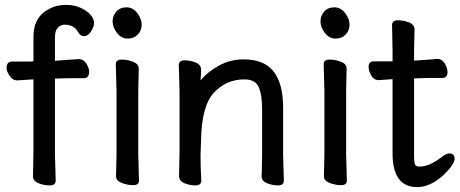

<svg xmlns="http://www.w3.org/2000/svg" viewBox="-20 -738 1884 786"><path d="M51 -409Q50 -409 49 -409Q32 -409 19.5 -427.5Q7 -446 7 -459Q7 -486 29 -486H103L117 -487V-589Q117 -670 184 -703Q214 -718 249 -718Q284 -718 310 -706Q336 -694 350.5 -677.5Q365 -661 365 -644.5Q365 -628 352.5 -609Q340 -590 324.5 -590Q309 -590 300 -606Q284 -637 244 -637Q229 -637 217 -625Q205 -613 205 -585V-489L215 -490Q227 -491 244.5 -492Q262 -493 278.5 -494.5Q295 -496 302 -496H303Q322 -496 333.5 -477.5Q345 -459 345 -445Q345 -418 323 -418H266Q246 -418 227 -417L205 -416V-105L208 1Q208 21 184 21Q160 21 137.5 12Q115 3 115 -17L117 -116V-413H114Z M560 -637Q560 -613 544 -596.5Q528 -580 502.5 -580Q477 -580 459 -603Q441 -626 441 -650Q441 -674 456.5 -691Q472 -708 498 -708Q524 -708 542 -684.5Q560 -661 560 -637ZM455 -17 457 -105V-368L454 -475Q454 -494 478 -494Q502 -494 525 -485Q548 -476 548 -457L546 -368V-105L549 1Q549 20 525.5 20Q502 20 478.5 11Q455 2 455 -17Z M1051 -17 1052 -44 1053 -115V-293Q1053 -350 1039 -381.5Q1025 -413 981 -413Q906 -413 855.5 -358.5Q805 -304 803 -162Q802 -129 801 -105V-89Q801 -59 804 1Q804 21 780.5 21Q757 21 735 12Q713 3 713 -17L715 -115V-364L712 -471Q712 -491 735.5 -491Q759 -491 781 -482Q803 -473 803 -453V-439Q802 -425 801 -409Q830 -444 876.5 -469.5Q923 -495 977 -495Q1075 -495 1112 -427Q1139 -379 1139 -297V-105L1142 1Q1142 21 1118.5 21Q1095 21 1073 12Q1051 3 1051 -16Z M1411 -637Q1411 -613 1395 -596.5Q1379 -580 1353.5 -580Q1328 -580 1310 -603Q1292 -626 1292 -650Q1292 -674 1307.5 -691Q1323 -708 1349 -708Q1375 -708 1393 -684.5Q1411 -661 1411 -637ZM1306 -17 1308 -105V-368L1305 -475Q1305 -494 1329 -494Q1353 -494 1376 -485Q1399 -476 1399 -457L1397 -368V-105L1400 1Q1400 20 1376.5 20Q1353 20 1329.5 11Q1306 2 1306 -17Z M1587 -414 1531 -410H1530Q1511 -410 1500 -428.5Q1489 -447 1489 -464Q1489 -487 1510 -487H1587V-528L1585 -635Q1585 -655 1609 -655Q1633 -655 1655 -646Q1677 -637 1677 -617L1675 -528V-490L1693 -491Q1728 -493 1748 -495L1769 -497H1770Q1789 -497 1800.5 -478.5Q1812 -460 1812 -443Q1812 -419 1791 -419H1752Q1724 -419 1704 -418L1675 -417V-108Q1675 -71 1679.5 -63.5Q1684 -56 1698 -56Q1737 -56 1788 -95Q1808 -110 1819 -110Q1841 -110 1841 -87.5Q1841 -65 1793 -19Q1740 28 1688 28Q1587 28 1587 -110Z"/></svg>

Font: LXGW ZhenKai
Style: Regular
Weight: 400
Designer: LXGW / Fontworks Inc.
Foundry: LXGW / Fontworks Inc.
Version: Version 0.800;June 8, 2025